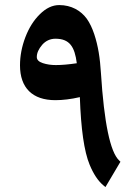

<svg xmlns="http://www.w3.org/2000/svg" viewBox="-20 -743 556 769"><path d="M201.7 -341.8C231.4 -341.8 264.2 -345.7 299.8 -354C304.2 -226.6 316.9 -136.7 338.9 -83.5C354 -46.9 372.1 -19 393.6 -1L402.3 6.3L462.4 -95.2L457 -100.6C421.4 -134.3 397 -251 384.3 -450.2C380.4 -511.2 373.5 -557.6 357.4 -606.4C349.1 -630.9 339.4 -651.4 327.6 -668C303.7 -700.7 265.6 -722.7 217.3 -722.7C189.9 -722.7 164.1 -710.4 139.6 -686C114.7 -661.6 95.7 -630.9 81.5 -593.8C67.4 -556.6 60.1 -519 60.1 -481.4C60.1 -391.1 109.9 -341.8 201.7 -341.8ZM127.4 -514.6C127.4 -530.8 134.8 -546.9 148.9 -563.5C163.1 -579.6 181.2 -587.9 202.1 -587.9C258.8 -587.9 279.3 -555.7 287.6 -489.7C255.4 -484.9 227.5 -482.4 203.6 -482.4C184.6 -482.4 167.5 -484.9 151.4 -490.2C135.3 -495.6 127.4 -503.4 127.4 -514.6Z"/></svg>

Font: Parastoo
Style: Bold
Weight: 700
Foundry: Saber Rastikerdar (saber.rastikerdar@gmail.com)
Version: Version 2.0.1